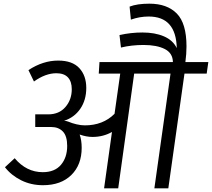

<svg xmlns="http://www.w3.org/2000/svg" viewBox="-20 -1026 1155 1046"><path d="M1106 -625H985L897 0H821L909 -625H711L624 0H547L590 -307Q542 -280 484 -280Q451 -280 414 -293Q425 -262 425 -221Q425 -128 368.5 -72.5Q312 -17 214 -17Q149 -17 95 -44Q41 -71 7 -115L60 -164Q124 -88 213 -88Q278 -88 312 -128Q346 -168 346 -231Q346 -285 322.5 -309.5Q299 -334 260 -334H172V-403H243Q302 -403 336.5 -443Q371 -483 371 -540Q371 -582 350 -604.5Q329 -627 287 -627Q228 -627 165 -582L135 -644Q214 -696 297 -696Q374 -696 412 -655Q450 -614 450 -547Q450 -481 417.5 -433.5Q385 -386 329 -368Q340 -368 353 -363Q371 -355 396 -349Q421 -343 442 -343Q541 -343 604 -406L635 -625H518L522 -688H922Q921 -737 877.5 -759Q834 -781 762 -781Q697 -781 639 -767L631 -835Q693 -849 756 -849Q824 -849 873 -828Q922 -807 943 -764Q939 -936 790 -936Q741 -936 693 -919L686 -990Q727 -1006 794 -1006Q890 -1006 943 -952.5Q996 -899 996 -773Q996 -733 990 -688H1115Z"/></svg>

Font: FiraGO Book
Style: Italic
Weight: 350
Italic angle: -8°
Designer: bBox Type GmbH
Foundry: bBox Type GmbH
Version: Version 1.001